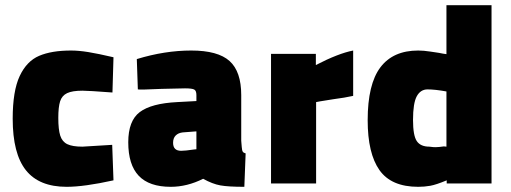

<svg xmlns="http://www.w3.org/2000/svg" viewBox="-20 -708 1971 741"><path d="M29 -250Q29 -357 56 -414.5Q83 -472 131 -492.5Q179 -513 254 -513Q284 -513 321 -507Q358 -501 418 -487L414 -351Q321 -358 298 -358Q259 -358 239 -348.5Q219 -339 212 -317Q205 -295 205 -253Q205 -208 212.5 -184.5Q220 -161 240 -151.5Q260 -142 298 -142L413 -149L418 -12Q305 13 237 13Q131 13 80 -51Q29 -115 29 -250Z M475 -159Q475 -242 519.5 -275.5Q564 -309 664 -314L738 -318V-341Q738 -358 729.5 -362.5Q721 -367 694 -367L604 -365Q518 -361 512 -363L508 -480Q616 -513 718 -513Q821 -513 866 -472.5Q911 -432 911 -341V-165Q912 -154 913 -140.5Q914 -127 917 -122.5Q920 -118 928 -116L923 13Q861 13 830.5 7.5Q800 2 764 -18Q702 13 639 13Q556 13 515.5 -29.5Q475 -72 475 -159ZM728 -131 738 -132V-201L685 -197Q668 -195 658 -185Q648 -175 648 -157Q648 -126 679 -126Q695 -126 728 -131Z M1026 -500H1199V-457Q1286 -502 1343 -513V-338Q1312 -331 1266 -325Q1258 -324 1216 -317L1200 -314V0H1026Z M1399 -244Q1399 -383 1448 -448Q1497 -513 1594 -513Q1615 -513 1640.5 -509Q1666 -505 1674 -504Q1682 -502 1689.5 -501Q1697 -500 1703 -499V-688H1877V0H1704V-12Q1663 5 1640.5 9Q1618 13 1594 13Q1490 13 1444.5 -51.5Q1399 -116 1399 -244ZM1661 -140Q1673 -140 1693 -143L1703 -142V-355Q1659 -363 1630 -363Q1603 -363 1588.5 -336.5Q1574 -310 1574 -245Q1574 -185 1588.5 -163.5Q1603 -142 1637 -142Q1639 -142 1645.5 -141Q1652 -140 1661 -140Z"/></svg>

Font: Cairo Black
Style: Regular
Weight: 900
Designer: Mohamed Gaber, the designers of Titillium
Foundry: Kief Type Foundry
Version: Version 2.009; ttfautohint (v1.5.33-1714) -l 8 -r 50 -G 200 